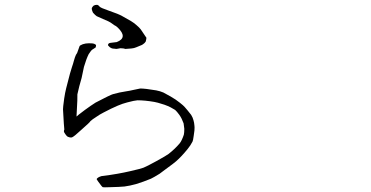

<svg xmlns="http://www.w3.org/2000/svg" viewBox="-20 -739 1540 796"><path d="M430.7 -547.9Q424.8 -551.8 430.7 -558.6Q433.6 -561.5 447.3 -562.5Q460.9 -564.5 463.9 -564.5Q511.7 -583 467.8 -625Q459 -632.8 455.1 -633.8Q442.4 -642.6 438.5 -645.5Q435.5 -648.4 407.2 -660.2Q381.8 -670.9 380.9 -671.9Q374 -676.8 368.2 -683.6Q364.3 -686.5 361.3 -697.3Q359.4 -704.1 361.3 -707Q363.3 -710.9 368.2 -715.8H369.1Q373 -718.8 379.9 -718.8H380.9Q386.7 -719.7 393.6 -710.9Q398.4 -706.1 429.7 -695.3Q472.7 -680.7 487.3 -671.9Q500 -665 523.4 -651.4Q536.1 -643.6 544.9 -635.7Q558.6 -624 563.5 -617.2L585.9 -584L586.9 -583V-582Q586.9 -578.1 585 -570.3Q585 -566.4 579.1 -560.5Q572.3 -554.7 568.4 -552.7Q565.4 -550.8 544.9 -543Q536.1 -539.1 525.4 -538.1Q516.6 -537.1 500 -536.1L492.2 -538.1L479.5 -539.1Q475.6 -538.1 468.8 -537.1Q462.9 -535.2 454.1 -537.1Q447.3 -537.1 442.4 -539.1Q438.5 -541 435.5 -543Q431.6 -546.9 430.7 -547.9ZM376 -313.5Q412.1 -332 412.1 -332Q413.1 -333 425.8 -338.9Q444.3 -347.7 448.2 -348.6Q451.2 -349.6 475.6 -355.5Q481.4 -356.4 502.9 -360.4Q516.6 -362.3 533.2 -366.2Q548.8 -369.1 561.5 -372.1Q582 -372.1 627.9 -364.3Q643.6 -361.3 657.2 -355.5Q658.2 -355.5 687.5 -338.9Q701.2 -330.1 708 -326.2Q728.5 -311.5 738.3 -302.7Q744.1 -297.9 757.8 -281.2Q770.5 -265.6 772.5 -262.7Q779.3 -252 782.2 -240.2Q785.2 -230.5 786.1 -217.8Q787.1 -212.9 786.1 -198.2Q785.2 -189.5 783.2 -176.8Q780.3 -155.3 778.3 -152.3Q770.5 -136.7 757.8 -121.1Q732.4 -89.8 710 -70.3Q705.1 -65.4 665 -36.1Q645.5 -21.5 641.6 -18.6Q616.2 -2.9 605.5 2Q575.2 14.6 543 24.4Q518.6 31.2 496.1 34.2Q477.5 36.1 434.6 37.1Q409.2 38.1 406.2 37.1Q402.3 35.2 387.7 14.6Q379.9 3.9 380.9 2.9Q384.8 -3.9 400.4 -8.8Q404.3 -8.8 436.5 -13.7Q454.1 -16.6 466.8 -18.6Q494.1 -23.4 519.5 -29.3Q566.4 -40 575.2 -43.9Q587.9 -48.8 628.9 -71.3Q668 -92.8 678.7 -100.6Q706.1 -122.1 725.6 -145.5Q734.4 -157.2 742.2 -180.7Q744.1 -189.5 744.1 -205.1Q743.2 -216.8 741.2 -227.5Q739.3 -233.4 733.4 -246.1Q728.5 -255.9 723.6 -262.7Q712.9 -277.3 706.1 -283.2Q702.1 -286.1 687.5 -293.9Q675.8 -299.8 662.1 -304.7Q628.9 -315.4 620.1 -316.4Q581.1 -323.2 549.8 -323.2Q537.1 -322.3 507.8 -314.5Q488.3 -309.6 467.8 -300.8Q442.4 -290 409.2 -272.5Q393.6 -264.6 379.9 -254.9Q361.3 -243.2 354.5 -236.3Q354.5 -233.4 315.4 -199.2Q288.1 -173.8 279.3 -169.9Q273.4 -167 261.7 -171.9Q256.8 -173.8 251 -182.6Q244.1 -191.4 245.1 -196.3Q245.1 -202.1 254.9 -214.4Q264.6 -226.6 288.1 -248Q302.7 -261.7 332 -283.2Q357.4 -301.8 376 -313.5ZM278.3 -460.9Q283.2 -474.6 286.1 -486.3Q291 -503.9 294.9 -511.7Q299.8 -518.6 299.8 -519.5Q299.8 -520.5 303.7 -530.3Q309.6 -546.9 309.6 -546.9Q310.5 -550.8 323.2 -555.7Q335 -559.6 348.6 -559.6Q366.2 -559.6 370.1 -557.6Q374 -554.7 377 -553.7Q378.9 -552.7 377.9 -548.8Q377 -543 377 -543Q377.9 -543 367.2 -536.1Q361.3 -533.2 357.4 -528.3Q348.6 -516.6 347.7 -514.6Q337.9 -495.1 328.1 -461.9Q327.1 -460 318.4 -416L308.6 -380.9Q300.8 -349.6 300.8 -347.7Q301.8 -335 297.9 -269.5Q295.9 -238.3 296.9 -232.4L305.7 -199.2Q305.7 -193.4 293 -187.5Q284.2 -182.6 275.4 -183.6Q270.5 -183.6 256.8 -190.4Q248 -195.3 247.1 -197.3Q245.1 -211.9 241.2 -286.1Q241.2 -291 242.2 -299.8Q246.1 -334 250 -353.5Q252 -365.2 262.7 -405.3Q269.5 -433.6 278.3 -460.9Z"/></svg>

Font: ToneOZ-YinPZ-Tsuipita-TC
Style: Regular
Weight: 400
Designer: ÂÆ£ÂøóÂáåJeffrey Xuan(jeffreyx@gmail.com, ToneOZ.com) ÈòøÂù§(cjkFonts)
Foundry: ToneOZ
Version: Version 0.24071